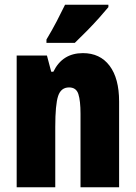

<svg xmlns="http://www.w3.org/2000/svg" viewBox="-20 -786 569 806"><path d="M328 -563Q400 -563 440 -510Q480 -457 480 -360V0H318V-308Q318 -363 309 -391Q300 -419 270 -419Q236 -419 224 -383Q212 -347 212 -253V0H50V-553H177L195 -485H204Q242 -563 328 -563ZM435 -756Q421 -739 397.5 -712.5Q374 -686 346.5 -658Q319 -630 294 -606H175V-620Q199 -660 218 -696.5Q237 -733 253 -766H435Z"/></svg>

Font: Noto Sans Tamil ExtraCondensed Black
Style: Regular
Weight: 900
Width: 2
Designer: Jelle Bosma - Monotype Design Team
Foundry: Monotype Imaging Inc.
Version: Version 2.004; ttfautohint (v1.8.4.7-5d5b)